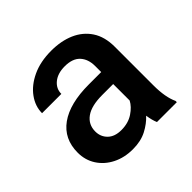

<svg xmlns="http://www.w3.org/2000/svg" viewBox="-143 -677 825 825"><g transform="rotate(-45 269.5 -264.0)"><path d="M376 0Q367.2 -19.5 362.3 -52.2Q339.4 -26.9 304.2 -8.5Q269 9.8 220.7 9.8Q168.9 9.8 128.4 -10.7Q87.9 -31.2 64.9 -66.9Q42 -102.5 42 -147.5Q42 -231.4 104.7 -276.4Q167.5 -321.3 283.2 -321.3H358.4V-357.9Q358.4 -399.9 335.4 -424.8Q312.5 -449.7 265.1 -449.7Q222.2 -449.7 196.5 -428.7Q170.9 -407.7 170.9 -376H53.7Q53.7 -418 80.6 -455.1Q107.4 -492.2 156.2 -515.1Q205.1 -538.1 271.5 -538.1Q331.1 -538.1 377.2 -518.1Q423.3 -498 450 -457.8Q476.6 -417.5 476.6 -356.9V-122.1Q476.6 -50.3 496.6 -7.8V0ZM243.7 -83.5Q285.6 -83.5 315.7 -103.5Q345.7 -123.5 358.4 -148.4V-248.5H292Q226.1 -248.5 192.9 -224.6Q159.7 -200.7 159.7 -158.7Q159.7 -126.5 181.6 -105Q203.6 -83.5 243.7 -83.5Z"/></g></svg>

Font: Vazirmatn RD Medium
Style: Regular
Weight: 500
Designer: Saber Rastikerdar
Foundry: Saber Rastikerdar
Version: Version 33.003